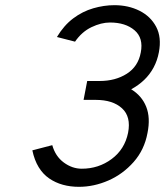

<svg xmlns="http://www.w3.org/2000/svg" viewBox="-20 -712 638 742"><path d="M285 10Q252 10 223 2Q194 -6 170 -22.5Q146 -39 129.5 -66Q113 -93 105 -131L182 -151Q194 -108 226.5 -84Q259 -60 296 -60Q361 -60 411.5 -97.5Q462 -135 475 -199Q487 -261 451.5 -293.5Q416 -326 350 -326H303L317 -399H365Q426 -399 470 -427Q514 -455 524 -509Q535 -565 500 -595Q465 -625 405 -625Q371 -625 333.5 -607Q296 -589 270 -551L200 -569Q227 -614 263 -641Q299 -668 340.5 -680Q382 -692 422 -692Q476 -692 519 -670.5Q562 -649 583.5 -608.5Q605 -568 594 -510Q588 -478 573.5 -451Q559 -424 537 -403Q515 -382 487 -367Q528 -342 545 -299.5Q562 -257 550 -198Q538 -133 496.5 -86Q455 -39 399 -14.5Q343 10 285 10Z"/></svg>

Font: Teachers
Style: Italic
Weight: 400
Italic angle: -11°
Designer: Alfredo Marco Pradil, Chank Diesel
Version: Version 1.001